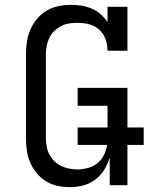

<svg xmlns="http://www.w3.org/2000/svg" viewBox="-20 -763 640 791"><path d="M267 8Q242 8 216.5 2.5Q191 -3 169 -16.5Q147 -30 130.5 -50.5Q114 -71 104 -94.5Q94 -118 90.5 -143.5Q87 -169 87 -195V-540Q87 -566 91 -592Q95 -618 105.5 -642Q116 -666 133 -686Q150 -706 173 -719.5Q196 -733 222 -738Q248 -743 274 -743Q295 -743 316.5 -739.5Q338 -736 358 -727.5Q378 -719 394.5 -704.5Q411 -690 423 -672V-735H505V-554H423Q423 -578 415 -601Q407 -624 389 -640.5Q371 -657 347.5 -663Q324 -669 300 -669Q283 -669 265.5 -666.5Q248 -664 232.5 -656Q217 -648 204 -635.5Q191 -623 183.5 -607.5Q176 -592 172.5 -574.5Q169 -557 169 -540V-195Q169 -178 172 -160.5Q175 -143 183 -127.5Q191 -112 203.5 -99.5Q216 -87 231.5 -79.5Q247 -72 264.5 -68.5Q282 -65 299 -65Q321 -65 342.5 -71Q364 -77 381 -90.5Q398 -104 408 -124Q418 -144 421 -166H300V-238H423V-327H300V-401H505V-238H572V-166H505V0H432V-114Q424 -88 409.5 -64Q395 -40 372.5 -23Q350 -6 322.5 1Q295 8 267 8Z"/></svg>

Font: Iosevka Slab Extended
Style: Regular
Weight: 400
Width: 7
Monospace: yes
Designer: Belleve Invis
Foundry: Belleve Invis
Version: Version 11.1.1; ttfautohint (v1.8.3)